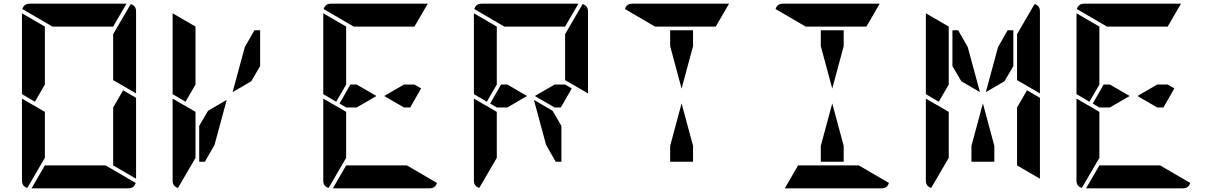

<svg xmlns="http://www.w3.org/2000/svg" viewBox="-20 -1020 6568 1040"><path d="M647 -531 717 -490V-52L593 -124V-138V-144V-302V-396V-438ZM169 -469 99 -510V-948L223 -876V-698V-590V-562ZM223 -165 128 -2Q99 -11 99 -41V-486L159 -451L165 -448L223 -414V-384V-302ZM264 -876 101 -971Q110 -1000 140 -1000H346H470H665L593 -876H554H470H346ZM688 -998Q717 -989 717 -959V-514L593 -586V-698V-835ZM552 -124 715 -29Q706 0 676 0H470H346H151L223 -124H262H346H470Z M1306 -765 1358 -856H1389V-662L1341 -580L1240 -521ZM985 -469 915 -510V-948L1039 -876V-698V-590V-562ZM1142 -235 1090 -144H1059V-338L1107 -420L1208 -479ZM1039 -165 944 -2Q915 -11 915 -41V-486L975 -451L981 -448L1039 -414V-384V-302Z M2261 -541 2202 -438H2168L2061 -500L2168 -562H2225ZM1801 -469 1731 -510V-948L1855 -876V-698V-590V-562ZM1855 -165 1760 -2Q1731 -11 1731 -41V-486L1791 -451L1797 -448L1855 -414V-384V-302ZM1896 -876 1733 -971Q1742 -1000 1772 -1000H1978H2102H2297L2225 -876H2186H2102H1978ZM2184 -124 2347 -29Q2338 0 2308 0H2102H1978H1783L1855 -124H1894H1978H2102ZM1912 -438H1855L1819 -459L1878 -562H1912L2019 -500Z M3077 -541 3018 -438H2984L2877 -500L2984 -562H3041ZM2617 -469 2547 -510V-948L2671 -876V-698V-590V-562ZM2671 -165 2576 -2Q2547 -11 2547 -41V-486L2607 -451L2613 -448L2671 -414V-384V-302ZM2712 -876 2549 -971Q2558 -1000 2588 -1000H2794H2918H3113L3041 -876H3002H2918H2794ZM3136 -998Q3165 -989 3165 -959V-514L3041 -586V-698V-835ZM2728 -438H2671L2635 -459L2694 -562H2728L2835 -500ZM3021 -338V-144H2990L2938 -235L2872 -479L2973 -420Z M3610 -770V-856H3734V-770L3672 -540ZM3528 -876 3365 -971Q3374 -1000 3404 -1000H3610H3734H3929L3857 -876H3818H3734H3610ZM3734 -230V-144H3610V-230L3672 -460Z M4426 -770V-856H4550V-770L4488 -540ZM4344 -876 4181 -971Q4190 -1000 4220 -1000H4426H4550H4745L4673 -876H4634H4550H4426ZM4632 -124 4795 -29Q4786 0 4756 0H4550H4426H4231L4303 -124H4342H4426H4550ZM4550 -230V-144H4426V-230L4488 -460Z M5386 -765 5438 -856H5469V-662L5421 -580L5320 -521ZM5139 -662V-856H5170L5222 -765L5288 -521L5187 -580ZM5543 -531 5613 -490V-52L5489 -124V-138V-144V-302V-396V-438ZM5065 -469 4995 -510V-948L5119 -876V-698V-590V-562ZM5119 -165 5024 -2Q4995 -11 4995 -41V-486L5055 -451L5061 -448L5119 -414V-384V-302ZM5584 -998Q5613 -989 5613 -959V-514L5489 -586V-698V-835ZM5366 -230V-144H5242V-230L5304 -460Z M6341 -541 6282 -438H6248L6141 -500L6248 -562H6305ZM5881 -469 5811 -510V-948L5935 -876V-698V-590V-562ZM5935 -165 5840 -2Q5811 -11 5811 -41V-486L5871 -451L5877 -448L5935 -414V-384V-302ZM5976 -876 5813 -971Q5822 -1000 5852 -1000H6058H6182H6377L6305 -876H6266H6182H6058ZM6264 -124 6427 -29Q6418 0 6388 0H6182H6058H5863L5935 -124H5974H6058H6182ZM5992 -438H5935L5899 -459L5958 -562H5992L6099 -500Z"/></svg>

Font: DSEG14 Modern
Style: Bold
Weight: 700
Designer: Keshikan(Twitter:@keshinomi_88pro)
Version: Version 0.46